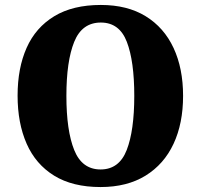

<svg xmlns="http://www.w3.org/2000/svg" viewBox="-20 -745 810 775"><path d="M386 10Q273 10 198.5 -36Q124 -82 87.5 -165Q51 -248 51 -359Q51 -470 87.5 -552Q124 -634 199 -679.5Q274 -725 387 -725Q494 -725 568 -679.5Q642 -634 680.5 -551.5Q719 -469 719 -358Q719 -247 680.5 -164.5Q642 -82 567.5 -36Q493 10 386 10ZM386 -61Q461 -61 491.5 -139.5Q522 -218 522 -358Q522 -498 492 -576Q462 -654 387 -654Q311 -654 279.5 -576Q248 -498 248 -358Q248 -218 279.5 -139.5Q311 -61 386 -61Z"/></svg>

Font: Noto Serif SemiCondensed Black
Style: Regular
Weight: 900
Width: 4
Designer: Monotype Design Team
Foundry: Monotype Imaging Inc.
Version: Version 2.014; ttfautohint (v1.8.4.7-5d5b)